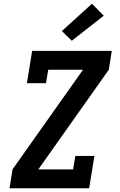

<svg xmlns="http://www.w3.org/2000/svg" viewBox="-20 -1007 640 1027"><path d="M31 0 47 -101 424 -634H238L226 -562H124L152 -735H578L562 -634L185 -101H371L383 -173H485L457 0ZM364 -789 311 -841 472 -987 535 -923Z"/></svg>

Font: Iosevka Etoile
Style: Bold Italic
Weight: 700
Italic angle: -9°
Designer: Belleve Invis
Foundry: Belleve Invis
Version: Version 28.1.0; ttfautohint (v1.8.4)